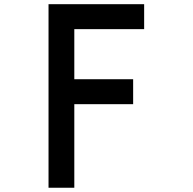

<svg xmlns="http://www.w3.org/2000/svg" viewBox="-20 -881 905 902"><path d="M208 1H329.1V-391.6H605.5V-508.8H329.1V-744.1H657.2V-861.3H208Z"/></svg>

Font: OCR-B
Style: Regular
Weight: 400
Version: 1.1